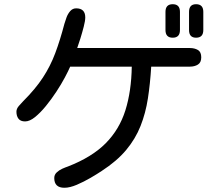

<svg xmlns="http://www.w3.org/2000/svg" viewBox="-20 -847 1040 907"><path d="M795.9 -668.9Q761.7 -668.9 761.7 -705.1V-791Q761.7 -827.1 795.9 -827.1Q830.1 -827.1 830.1 -791V-705.1Q830.1 -668.9 795.9 -668.9ZM906.2 -668.9Q873 -668.9 873 -705.1V-791Q873 -827.1 906.2 -827.1Q940.4 -827.1 940.4 -791V-705.1Q940.4 -668.9 906.2 -668.9ZM284.2 40Q236.3 40 236.3 -5.9Q236.3 -21.5 247.6 -32.2Q258.8 -43 273.9 -49.8Q289.1 -56.6 300.8 -60.5Q414.1 -104.5 479 -169.9Q543.9 -235.4 572.3 -325.7Q600.6 -416 602.5 -532.2H311.5Q303.7 -513.7 286.6 -481.4Q269.5 -449.2 246.1 -413.6Q222.7 -377.9 196.8 -346.2Q170.9 -314.5 145.5 -293.9Q120.1 -273.4 98.6 -273.4Q77.1 -273.4 67.4 -286.1Q57.6 -298.8 57.6 -319.3Q57.6 -333 68.8 -346.2Q80.1 -359.4 88.9 -368.2Q147.5 -426.8 182.6 -480.5Q217.8 -534.2 240.7 -595.2Q263.7 -656.2 284.2 -734.4Q288.1 -748 294.4 -765.1Q300.8 -782.2 312 -794.9Q323.2 -807.6 339.8 -807.6Q382.8 -807.6 382.8 -764.6Q382.8 -749 375.5 -720.7Q368.2 -692.4 359.4 -664.1Q350.6 -635.7 344.7 -620.1H877Q899.4 -620.1 915 -610.8Q930.7 -601.6 930.7 -576.2Q930.7 -551.8 915 -542Q899.4 -532.2 877 -532.2H694.3Q689.5 -452.1 678.7 -382.3Q668 -312.5 644 -252Q620.1 -191.4 576.2 -138.7Q532.2 -85.9 460 -39.1Q439.5 -25.4 407.7 -6.8Q376 11.7 342.8 25.9Q309.6 40 284.2 40Z"/></svg>

Font: Kosugi Maru
Style: Regular
Weight: 400
Designer: MOTOYA
Version: Version 4.002